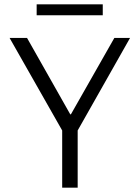

<svg xmlns="http://www.w3.org/2000/svg" viewBox="-20 -860 640 880"><path d="M265 0V-262L24 -686H104L302 -336H305L504 -686H576L336 -262V0ZM148 -790V-840H451V-790Z"/></svg>

Font: Chivo Mono Medium ExtraLight
Style: Regular
Weight: 250
Monospace: yes
Version: Version 1.008